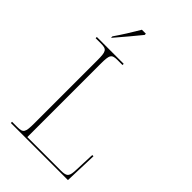

<svg xmlns="http://www.w3.org/2000/svg" viewBox="-272 -1029 1127 1127"><g transform="rotate(45 291.5 -465.5)"><path d="M112 -781V-771H114C153 -816 212 -886 240 -921V-931H207C181 -886 140 -821 112 -781ZM50 0H524L531 -205H521L516 -79C514 -24 508 -10 456 -10H177V-616C177 -693 183 -704 233 -704H273V-714H50V-704H93C143 -704 149 -693 149 -616V-98C149 -21 143 -10 93 -10H50Z"/></g></svg>

Font: Noto Serif Display Thin
Style: Regular
Weight: 100
Designer: Monotype Design Team
Foundry: Monotype Imaging Inc.
Version: Version 2.009